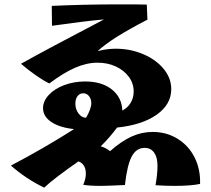

<svg xmlns="http://www.w3.org/2000/svg" viewBox="-20 -806 966 879"><path d="M30 -48Q181 -127 319 -215Q253 -222 215 -247.5Q177 -273 177 -311Q177 -343 203.5 -371.5Q230 -400 274.5 -416.5Q319 -433 370 -433Q446 -433 492 -396.5Q538 -360 540 -300Q564 -312 578 -335Q592 -358 592 -387Q592 -424 570 -454Q548 -484 510.5 -501.5Q473 -519 427 -519Q377 -519 324 -496Q271 -473 206 -424Q182 -435 146.5 -459.5Q111 -484 76 -514Q190 -578 456 -717Q382 -711 218 -688L217 -779Q365 -786 533 -786Q615 -786 652 -785L655 -716Q570 -672 516 -638Q462 -604 427 -572Q469 -583 510 -583Q576 -583 634.5 -558.5Q693 -534 728.5 -491.5Q764 -449 764 -398Q764 -328 697.5 -281Q631 -234 516 -222Q481 -175 441 -136Q462 -131 484 -114Q536 -160 582.5 -181Q629 -202 679 -202Q742 -202 792.5 -171Q843 -140 870.5 -86Q898 -32 896 36Q854 45 779 45Q739 45 692 42Q701 -8 701 -48Q701 -86 685.5 -107.5Q670 -129 642 -129Q604 -129 583 -89.5Q562 -50 552 41Q472 45 442 45Q389 45 361 40Q373 13 373 -12Q373 -33 364 -47.5Q355 -62 339 -67Q231 8 182 53Q98 12 30 -48ZM398 -334Q398 -353 387.5 -366Q377 -379 361 -379Q345 -379 335 -366Q325 -353 325 -331Q325 -306 339.5 -286.5Q354 -267 374 -267Q398 -308 398 -334Z"/></svg>

Font: Otomanopee
Style: Regular
Weight: 400
Designer: Das Ende der Wildnis
Foundry: Gutenberg Labo
Version: Version 3.000